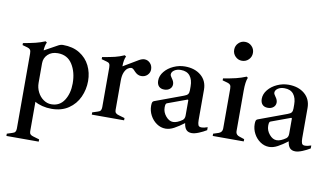

<svg xmlns="http://www.w3.org/2000/svg" viewBox="-88 -888 2318 1340"><g transform="rotate(10 1071.0 -218.0)"><path d="M22 234 59 222Q74 218 79.5 209.5Q85 201 85 186V-345Q85 -364 79 -372Q73 -380 59 -384L23 -394V-408Q78 -418 110.5 -426Q143 -434 177 -448L187 -441Q176 -420 174 -384H176L263 -432Q283 -444 301 -444Q371 -444 419.5 -414Q468 -384 492.5 -334.5Q517 -285 517 -226Q517 -166 492.5 -112Q468 -58 418.5 -24.5Q369 9 298 9Q264 9 232.5 1Q201 -7 180 -20V190Q180 203 187 210.5Q194 218 210 222L251 234V250H22ZM414 -191Q414 -271 379 -326Q344 -381 276 -381Q232 -381 205.5 -355.5Q179 -330 179 -293V-154Q179 -119 194.5 -88.5Q210 -58 236 -40Q262 -22 291 -22Q351 -22 382.5 -71Q414 -120 414 -191Z M936 -382Q936 -359 919 -342Q902 -325 875 -325Q849 -325 827 -349Q825 -351 819.5 -357Q814 -363 808.5 -366Q803 -369 798 -369Q788 -369 774.5 -360Q761 -351 751 -328.5Q741 -306 741 -269V-60Q741 -47 748 -39.5Q755 -32 771 -28L812 -16V0H583V-16L620 -28Q635 -32 640.5 -40.5Q646 -49 646 -64V-344Q646 -364 640 -372Q634 -380 620 -383L584 -393V-408Q642 -418 673 -425.5Q704 -433 738 -448L748 -441Q735 -415 735 -369L841 -432Q862 -444 879 -444Q902 -444 919 -426.5Q936 -409 936 -382Z M1395 -54V-33Q1371 -18 1341.5 -6Q1312 6 1292 6Q1266 6 1252.5 -9Q1239 -24 1235 -55Q1198 -27 1166.5 -10Q1135 7 1106 7Q1072 7 1043 -13Q1014 -33 997 -65Q980 -97 980 -133Q980 -150 983 -157.5Q986 -165 994 -168L1194 -242Q1214 -249 1221 -258.5Q1228 -268 1228 -286V-314Q1228 -361 1206.5 -388Q1185 -415 1142 -415Q1114 -415 1095.5 -402.5Q1077 -390 1077 -372Q1077 -363 1089 -347Q1105 -326 1105 -307Q1105 -286 1089.5 -273Q1074 -260 1050 -260Q1025 -260 1011.5 -274.5Q998 -289 998 -315Q998 -349 1022.5 -379Q1047 -409 1086 -426.5Q1125 -444 1166 -444Q1236 -444 1280 -407Q1324 -370 1324 -307V-93Q1324 -69 1329 -57Q1334 -45 1351 -45Q1371 -45 1395 -54ZM1229 -214Q1229 -217 1227 -218.5Q1225 -220 1222 -219L1086 -169Q1080 -167 1077.5 -160Q1075 -153 1075 -137Q1075 -104 1098.5 -76Q1122 -48 1150 -48Q1178 -48 1215 -74Q1229 -85 1229 -107Z M1440 -16 1477 -28Q1503 -37 1503 -64V-345Q1503 -364 1497 -372Q1491 -380 1477 -384L1441 -394V-408Q1495 -417 1530.5 -425.5Q1566 -434 1602 -449L1611 -442Q1598 -413 1598 -349V-60Q1598 -48 1605.5 -39.5Q1613 -31 1624 -28L1660 -16V0H1440ZM1483 -619Q1483 -647 1502.5 -666.5Q1522 -686 1549 -686Q1577 -686 1596.5 -666.5Q1616 -647 1616 -619Q1616 -591 1596.5 -571.5Q1577 -552 1549 -552Q1522 -552 1502.5 -571.5Q1483 -591 1483 -619Z M2129 -54V-33Q2105 -18 2075.5 -6Q2046 6 2026 6Q2000 6 1986.5 -9Q1973 -24 1969 -55Q1932 -27 1900.5 -10Q1869 7 1840 7Q1806 7 1777 -13Q1748 -33 1731 -65Q1714 -97 1714 -133Q1714 -150 1717 -157.5Q1720 -165 1728 -168L1928 -242Q1948 -249 1955 -258.5Q1962 -268 1962 -286V-314Q1962 -361 1940.5 -388Q1919 -415 1876 -415Q1848 -415 1829.5 -402.5Q1811 -390 1811 -372Q1811 -363 1823 -347Q1839 -326 1839 -307Q1839 -286 1823.5 -273Q1808 -260 1784 -260Q1759 -260 1745.5 -274.5Q1732 -289 1732 -315Q1732 -349 1756.5 -379Q1781 -409 1820 -426.5Q1859 -444 1900 -444Q1970 -444 2014 -407Q2058 -370 2058 -307V-93Q2058 -69 2063 -57Q2068 -45 2085 -45Q2105 -45 2129 -54ZM1963 -214Q1963 -217 1961 -218.5Q1959 -220 1956 -219L1820 -169Q1814 -167 1811.5 -160Q1809 -153 1809 -137Q1809 -104 1832.5 -76Q1856 -48 1884 -48Q1912 -48 1949 -74Q1963 -85 1963 -107Z"/></g></svg>

Font: Ibarra Real Nova SemiBold
Style: Regular
Weight: 600
Designer: Jose Maria Ribagorda & Octavio Pardo
Foundry: Jose Maria Ribagorda
Version: Version 1.014